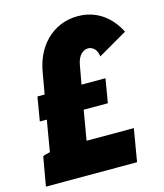

<svg xmlns="http://www.w3.org/2000/svg" viewBox="-123 -794 746 875"><g transform="rotate(-15 250.5 -356.5)"><path d="M106 -510 88 -407H54L35 -294H68L43 -147C29 -144 17 -141 9 -137L-15 0H415L441 -154H218L242 -294H356L375 -407H262L278 -496C286 -542 312 -561 337 -559C360 -556 375 -537 378 -509L516 -589C477 -665 417 -705 347 -712C226 -723 129 -642 106 -510Z"/></g></svg>

Font: Fixel Text 20240404 ExtraBold
Style: Italic
Weight: 800
Width: 4
Italic angle: -10°
Designer: AlfaBravo + MacPaw
Foundry: Kyrylo Tkachov, Marchela Mozhyna, Serhii Makarenko, Maria Weinstein, Zakhar Kryvoshyya
Version: Version 1.211;Glyphs 3.2 (3225)